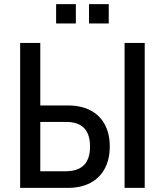

<svg xmlns="http://www.w3.org/2000/svg" viewBox="-20 -914 802 934"><path d="M78 0V-705H176V-401H311Q374 -401 419.5 -377.5Q465 -354 489.5 -309Q514 -264 514 -202Q514 -139 489.5 -93.5Q465 -48 419 -24Q373 0 310 0ZM176 -81H299Q359 -81 388.5 -111Q418 -141 418 -201Q418 -262 388.5 -291.5Q359 -321 301 -321H176ZM586 0V-705H684V0ZM413 -800V-894H509V-800ZM253 -800V-894H349V-800Z"/></svg>

Font: Nunito Sans 10pt Condensed SemiBold
Style: Regular
Weight: 600
Width: 3
Designer: Vernon Adams
Foundry: Vernon Adams
Version: Version 3.101;gftools[0.9.27]